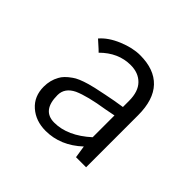

<svg xmlns="http://www.w3.org/2000/svg" viewBox="-110 -527 660 660"><g transform="rotate(45 219.5 -197.0)"><path d="M313 -45Q254 10 182 10Q134 10 102 -18Q70 -46 70 -93Q70 -124 84 -149Q93 -167 119 -185Q135 -197 173 -208Q189 -213 239 -223Q242 -224 254.5 -226Q267 -228 275 -230L312 -236V-266Q312 -311 289.5 -334Q267 -357 229 -357Q169 -357 121 -309Q121 -310 85 -342Q108 -369 150 -386.5Q192 -404 228 -404Q297 -404 333 -366Q369 -328 369 -253V0H320ZM312 -195 276 -188Q199 -176 161 -159Q124 -141 124 -106Q124 -31 183 -31Q248 -31 312 -89Z"/></g></svg>

Font: Pavanam
Style: Regular
Weight: 400
Designer: Tharique Azeez
Foundry: Tharique Azeez
Version: Version 1.86; ttfautohint (v1.3) -l 8 -r 50 -G 200 -x 14 -D 